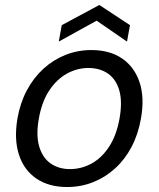

<svg xmlns="http://www.w3.org/2000/svg" viewBox="-20 -739 637 771"><path d="M249 12Q176 12 126 -22Q76 -56 56 -118Q36 -180 50 -263Q61 -326 88 -376.5Q115 -427 154.5 -463Q194 -499 243 -518.5Q292 -538 347 -538Q421 -538 470.5 -504Q520 -470 540.5 -408.5Q561 -347 546 -263Q535 -200 508.5 -149.5Q482 -99 442.5 -63Q403 -27 354 -7.5Q305 12 249 12ZM261 -60Q307 -60 348 -82.5Q389 -105 418.5 -150.5Q448 -196 460 -263Q472 -331 459 -376Q446 -421 413.5 -443.5Q381 -466 335 -466Q290 -466 249 -443.5Q208 -421 178 -376Q148 -331 136 -263Q124 -196 137.5 -150.5Q151 -105 183.5 -82.5Q216 -60 261 -60ZM216 -572 228 -638 379 -719 502 -638 490 -572 368 -656Z"/></svg>

Font: DM Sans 9pt
Style: Italic
Weight: 400
Italic angle: -10°
Designer: Colophon Foundry, Jonny Pinhorn
Foundry: Colophon Foundry
Version: Version 4.004